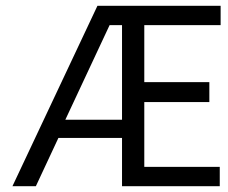

<svg xmlns="http://www.w3.org/2000/svg" viewBox="-20 -644 790 664"><path d="M23 0 317 -624H743V-557H479V-360H704V-291H479V-67H740V0H402V-167H182L104 0ZM206 -230H402V-557H359Z"/></svg>

Font: Inconsolata ExtraExpanded Thin
Style: Regular
Weight: 100
Width: 8
Monospace: yes
Designer: Raph Levien, Cyreal, Brenton Simpson
Foundry: Raph Levien, Cyreal, Google
Version: Version 3.100; ttfautohint (v1.8.4.7-5d5b)